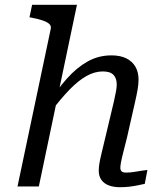

<svg xmlns="http://www.w3.org/2000/svg" viewBox="-20 -778 686 801"><path d="M53 0H142L301 -758H114L103 -706L113 -704Q139 -699 157 -693Q175 -687 184.5 -679Q194 -671 192 -659ZM510 -205 544 -355Q550 -381 554 -404Q558 -427 558 -446Q558 -477 545 -499.5Q532 -522 507 -534.5Q482 -547 445 -547Q391 -547 345.5 -521.5Q300 -496 259.5 -450.5Q219 -405 179 -344L194 -314Q235 -368 271 -405Q307 -442 341 -461Q375 -480 409 -480Q440 -480 453.5 -465.5Q467 -451 467 -426Q467 -413 464 -397Q461 -381 455 -354L421 -211Q410 -165 403.5 -138Q397 -111 394.5 -95Q392 -79 392 -65Q392 -43 403 -27.5Q414 -12 434 -4.5Q454 3 480 3Q500 3 518 1Q536 -1 553 -4.5Q570 -8 584 -11L595 -69Q584 -68 569 -65.5Q554 -63 538 -60.5Q522 -58 506 -58Q493 -58 487.5 -63Q482 -68 482 -78Q482 -85 484.5 -99.5Q487 -114 493.5 -139.5Q500 -165 510 -205Z"/></svg>

Font: Roboto Serif
Style: Italic
Weight: 400
Italic angle: -10°
Designer: Greg Gazdowicz
Foundry: Commercial Type
Version: Version 1.008